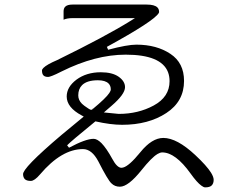

<svg xmlns="http://www.w3.org/2000/svg" viewBox="-20 -769 1040 842"><path d="M258.8 -682.6Q274.4 -689.5 297.9 -689.5H571.8L551.3 -676.8Q444.8 -610.4 230.5 -505.4Q185.5 -486.3 170.4 -471.2Q164.1 -464.8 164.1 -460Q164.1 -444.8 170.7 -438.2Q177.2 -431.6 191.4 -431.6Q195.8 -431.6 209.5 -436.8Q223.1 -441.9 250 -455.6Q397.9 -529.3 531.2 -529.3Q687 -529.3 716.8 -452.6Q723.6 -434.6 723.6 -413.1Q723.6 -343.8 653.8 -306.2Q585.9 -269.5 501 -269.5H500.5L435.5 -275.9L468.3 -304.2Q528.3 -355.5 528.3 -386.7Q528.3 -412.6 500.5 -432.4Q472.7 -452.1 421.9 -452.1Q358.9 -452.1 314.9 -419.4Q272.5 -387.2 272.5 -345.7Q272.5 -297.9 338.4 -262.7L347.2 -257.8Q129.9 -81.5 89.8 -24.4Q85.4 -18.1 83.3 -13.4Q81.1 -8.8 81.1 -6.8Q81.1 8.8 88.9 16.6Q96.7 24.4 115.2 24.4Q131.3 24.4 155.8 -4.4Q250 -115.2 343.8 -115.2Q382.8 -115.2 411.1 -61.5Q453.6 22 468.8 35.2Q483.4 49.8 505.9 49.8Q542.5 49.8 600.6 -22.9Q644.5 -78.1 670.9 -93.8Q682.6 -100.6 691.4 -100.6Q749.5 -100.6 815.9 -7.8Q843.8 31.2 862.8 44.9Q873 52.7 879.9 52.7Q899.9 52.7 908.4 44.2Q917 35.6 917 19.5Q917 7.3 905.8 -11.2Q886.7 -42 836.4 -88.9Q755.9 -164.1 696.3 -164.1Q646 -164.1 595.2 -101.1Q545.9 -40.5 519.5 -34.2Q516.1 -33.2 512.7 -33.2Q502.9 -33.2 492.9 -43Q482.9 -52.7 472.7 -71.8Q446.8 -119.1 424.8 -141.6Q405.8 -160.2 390.6 -160.2Q355.5 -160.2 282.7 -121.1L274.4 -131.8Q290 -148.4 398.4 -236.8Q464.8 -221.7 515.6 -221.7Q630.9 -221.7 709.5 -273.4Q787.1 -324.2 787.1 -414.1Q787.1 -493.2 727.5 -532.7Q667 -573.2 578.1 -573.2Q538.1 -573.2 454.1 -550.8L448.7 -563.5Q655.8 -676.8 676.3 -711.9Q677.7 -714.4 677.7 -715.8Q677.7 -729 670.4 -736.3Q657.7 -749 623 -749H297.9Q275.4 -749 266.1 -739.7Q258.8 -732.4 258.8 -718.8ZM386.2 -290.5Q385.7 -290 385.3 -289.6L387.7 -294.9Q387.7 -292.5 386.2 -290.5ZM366.2 -293.9Q347.2 -306.2 339.4 -314Q323.2 -330.1 323.2 -350.6Q323.2 -378.9 339.8 -395.5Q361.3 -417 409.2 -417Q441.9 -417 456.1 -402.8Q465.8 -393.1 465.8 -377Q465.8 -370.6 459.5 -361.3Q444.8 -338.9 386.2 -290.5Q383.8 -287.6 380.6 -287.6Q377.4 -287.6 375 -288.8Q372.6 -290 370.8 -291Q369.1 -292 366.2 -293.9Z"/></svg>

Font: YuPearl-Light
Style: Light
Weight: 300
Designer: Max Yao
Foundry: Max-Everyday
Version: Version 1.011; ttfautohint (v1.8.3)